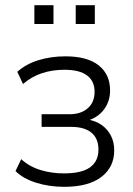

<svg xmlns="http://www.w3.org/2000/svg" viewBox="-20 -715 516 743"><path d="M228 8Q170 8 119.5 -8Q69 -24 40 -53L62 -99Q94 -70 137 -57Q180 -44 227 -44Q296 -44 328.5 -67.5Q361 -91 361 -136Q361 -179 334 -201.5Q307 -224 255 -224H141V-273H250Q293 -273 319.5 -296Q346 -319 346 -360Q346 -401 317 -423Q288 -445 229 -445Q183 -445 143 -432Q103 -419 69 -390L47 -437Q80 -467 128.5 -482Q177 -497 233 -497Q318 -497 362 -462Q406 -427 406 -365Q406 -323 382.5 -291.5Q359 -260 318 -248V-253Q352 -247 374.5 -230.5Q397 -214 409.5 -189.5Q422 -165 422 -133Q422 -68 372 -30Q322 8 228 8ZM273 -622V-695H347V-622ZM113 -622V-695H187V-622Z"/></svg>

Font: Nunito Sans 10pt SemiCondensed Light
Style: Regular
Weight: 300
Width: 4
Designer: Vernon Adams
Foundry: Vernon Adams
Version: Version 3.101;gftools[0.9.27]